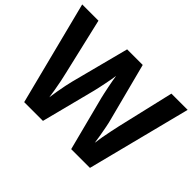

<svg xmlns="http://www.w3.org/2000/svg" viewBox="-139 -980 1245 1245"><g transform="rotate(45 483.5 -357.0)"><path d="M967 -714 785 0H613L516 -375Q513 -386 508.5 -408Q504 -430 498.5 -456Q493 -482 489 -505.5Q485 -529 483 -542Q482 -529 477.5 -505.5Q473 -482 468 -456.5Q463 -431 458 -408.5Q453 -386 450 -374L354 0H182L0 -714H149L240 -324Q246 -301 253 -266Q260 -231 266 -196Q272 -161 275 -137Q278 -162 284 -196.5Q290 -231 296.5 -263.5Q303 -296 308 -314L412 -714H555L659 -314Q664 -297 670.5 -264Q677 -231 683 -196Q689 -161 692 -137Q695 -162 701 -196.5Q707 -231 714.5 -266Q722 -301 727 -324L818 -714Z"/></g></svg>

Font: Noto Sans Kawi
Style: Bold
Weight: 700
Designer: Fadhl Haqq
Version: Version 1.000